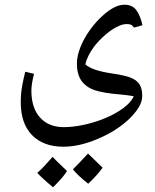

<svg xmlns="http://www.w3.org/2000/svg" viewBox="-20 -360 658 814"><path d="M249 262Q164 262 116 213Q68 164 68 74Q68 54 69.5 37Q71 20 75 -1.5Q79 -23 87 -56L124 -47Q113 -1 113 24Q113 97 149.5 138Q186 179 251 179Q287 179 329 170.5Q371 162 412 146.5Q453 131 484 111Q508 96 524 80Q540 64 547 48Q534 46 521.5 44Q509 42 495 41Q419 35 382 22.5Q345 10 325 -18Q306 -46 306 -91Q306 -122 320.5 -159Q335 -196 361 -232.5Q387 -269 419 -297Q468 -340 507 -340Q541 -340 558 -317Q575 -294 584 -253L548 -243Q541 -253 534.5 -255.5Q528 -258 516 -258Q499 -258 474.5 -245.5Q450 -233 425.5 -211.5Q401 -190 380 -164Q349 -122 342 -87Q356 -74 384 -64.5Q412 -55 452 -49Q488 -44 513 -37.5Q538 -31 553 -21Q570 -9 576.5 7.5Q583 24 583 47Q583 77 557.5 111Q532 145 489.5 176Q447 207 394 229Q316 262 249 262ZM354 419Q312 386 289 358Q311 337 353 291Q358 295 373 310Q388 325 415 351Q405 365 390 382Q375 399 354 419ZM205 434Q183 416 166 400.5Q149 385 138 373Q152 361 168 344Q184 327 203 305Q207 310 222.5 325Q238 340 264 365Q255 380 240 397Q225 414 205 434Z"/></svg>

Font: Noto Naskh Arabic
Style: Regular
Weight: 400
Designer: Monotype Design Team, David Williams, Mohamad Dakak and Nizar Qandah
Foundry: Monotype Imaging Inc.
Version: Version 2.013